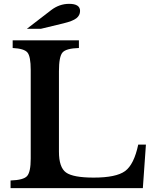

<svg xmlns="http://www.w3.org/2000/svg" viewBox="-20 -980 795 1000"><path d="M740 -227 724 0H35V-40Q102 -42 121 -63Q140 -84 140 -154V-616Q140 -686 123 -706.5Q106 -727 46 -730V-770H391V-730Q324 -728 305.5 -706.5Q287 -685 287 -609V-190Q287 -108 324 -81.5Q361 -55 468 -55Q585 -55 631.5 -89Q678 -123 700 -227ZM193 -830H120L246 -927Q289 -960 340 -960Q397 -960 397 -923Q397 -900 378 -885Q359 -870 309 -858Z"/></svg>

Font: Libre Baskerville
Style: Bold
Weight: 700
Designer: Pablo Impallari, Rodrigo Fuenzalida
Foundry: Pablo Impallari, Rodrigo Fuenzalida
Version: Version 1.000